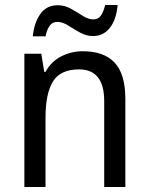

<svg xmlns="http://www.w3.org/2000/svg" viewBox="-20 -752 599 772"><path d="M313 -546Q398 -546 441 -500Q484 -454 484 -355V0H399V-345Q399 -473 298 -473Q223 -473 193 -424.5Q163 -376 163 -278V0H78V-536H146L158 -463H163Q186 -505 226.5 -525.5Q267 -546 313 -546ZM112 -606Q117 -660 142 -695.5Q167 -731 212 -731Q240 -731 265 -717Q290 -703 312.5 -688.5Q335 -674 355 -674Q375 -674 385.5 -689Q396 -704 403 -732H453Q448 -674 422 -640.5Q396 -607 354 -607Q327 -607 302 -621Q277 -635 254 -649.5Q231 -664 211 -664Q191 -664 180 -649Q169 -634 163 -606Z"/></svg>

Font: Noto Sans Sinhala SemiCondensed
Style: Regular
Weight: 400
Width: 4
Designer: Jelle Bosma - Monotype Design Team
Foundry: Monotype Imaging Inc.
Version: Version 2.006; ttfautohint (v1.8.4.7-5d5b)